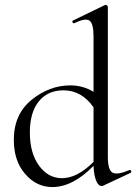

<svg xmlns="http://www.w3.org/2000/svg" viewBox="-20 -745 553 778"><path d="M505 -56Q507 -57 509.5 -55Q512 -53 512 -50Q512 -47 510 -45L399 7Q390 12 381 4.5Q372 -3 366 -23.5Q360 -44 359 -73Q275 13 192 13Q128 13 82 -40Q36 -93 36 -178Q36 -282 108 -340.5Q180 -399 265 -399Q316 -399 359 -373V-597Q359 -650 342.5 -661.5Q326 -673 281 -651Q278 -650 275.5 -652.5Q273 -655 273 -658Q273 -661 276 -662L406 -725Q410 -726 413.5 -723Q417 -720 417 -717V-109Q417 -56 436 -45.5Q455 -35 505 -56ZM231 -23Q293 -23 359 -89V-310Q311 -379 237 -379Q174 -379 137.5 -334.5Q101 -290 101 -208Q101 -125 138 -74Q175 -23 231 -23Z"/></svg>

Font: Cormorant
Style: Regular
Weight: 400
Designer: Christian Thalmann (Catharsis Fonts)
Version: Version 1.000;PS 001.000;hotconv 1.0.70;makeotf.lib2.5.58329